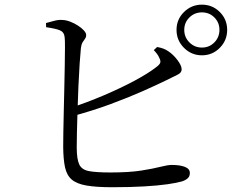

<svg xmlns="http://www.w3.org/2000/svg" viewBox="-20 -794 1040 813"><path d="M727.5 -667.5Q727.5 -711.9 759.1 -743.1Q790.7 -774.3 835.1 -774.3Q879.5 -774.3 910.7 -743.1Q941.9 -711.9 941.9 -667.5Q941.9 -623 910.7 -591.4Q879.5 -559.8 835.1 -559.8Q790.7 -559.8 759.1 -591.4Q727.5 -623 727.5 -667.5ZM760.2 -667.5Q760.2 -636.3 782.1 -614.4Q803.9 -592.6 835.1 -592.6Q866.3 -592.6 887.7 -614.4Q909.2 -636.3 909.2 -667.5Q909.2 -698.6 887.7 -720.1Q866.3 -741.6 835.1 -741.6Q803.9 -741.6 782.1 -720.1Q760.2 -698.6 760.2 -667.5ZM174.7 -696.5Q192.1 -701.1 210.7 -706.1Q229.4 -711 245.7 -709.4Q261.4 -708.6 278.3 -701.9Q295.3 -695.3 310.5 -685.4Q325.8 -675.5 335.4 -664.9Q344.9 -654.3 344.9 -645.6Q344.9 -636.2 340 -630Q335.1 -623.8 330 -615.3Q324.8 -606.8 322.6 -591Q320.2 -568.4 317.3 -525.1Q314.4 -481.9 312.1 -429.6Q309.9 -377.3 308.3 -325.3Q306.7 -273.3 305.7 -231.6Q304.7 -190 304.9 -168.5Q305.1 -119.7 315.7 -97.4Q326.3 -75.1 357 -69.4Q387.7 -63.7 447.4 -63.7Q526.8 -63.7 577.8 -71.7Q628.8 -79.8 659.6 -87.7Q690.3 -95.6 707.4 -95.6Q742 -95.6 762.9 -87.4Q783.9 -79.2 783.9 -61.6Q783.9 -46.9 774.6 -38.8Q765.3 -30.7 750.6 -25.9Q730.3 -19.9 690.3 -14Q650.3 -8.2 591.2 -4.7Q532.2 -1.2 454.4 -1.2Q387.3 -1.2 346.2 -8.4Q305.2 -15.5 283.9 -33.6Q262.6 -51.8 255.3 -85.8Q248 -119.7 247.6 -172.4Q247.4 -194.9 248.2 -234.3Q249 -273.8 250 -321.9Q251 -370.1 252.3 -420.7Q253.5 -471.2 254.2 -516Q254.9 -560.7 255.1 -593.1Q255.3 -625.6 253.7 -637.1Q251.4 -658.4 233.1 -665.9Q214.7 -673.3 175.4 -678.8ZM631.1 -581.7 645.4 -595Q660.1 -592.3 671.3 -588.2Q682.6 -584 692.6 -577.1Q713.4 -563.3 731.3 -539.8Q749.2 -516.3 749.2 -500.3Q749.2 -485.6 731.3 -477.4Q713.3 -469.2 685.1 -454.6Q647.9 -436.4 586.6 -409Q525.3 -381.7 447.5 -352.9Q369.7 -324.2 281.3 -300.6L274.2 -335.6Q348 -359.9 419.5 -390.3Q491 -420.8 549.7 -452.2Q608.4 -483.7 642.8 -510.6Q656.1 -520.8 658.5 -528.4Q661 -536 654.8 -548.3Q651.2 -557.6 644.5 -566.2Q637.9 -574.9 631.1 -581.7Z"/></svg>

Font: Noto Serif JP
Style: Regular
Weight: 200
Designer: Ryoko NISHIZUKA 西塚涼子 (kana & ideographs); Frank Grießhammer (Latin, Greek & Cyrillic); Wenlong ZHANG 张文龙 (bopomofo); San
Foundry: Adobe
Version: Version 2.001;hotconv 1.1.0;makeotfexe 2.6.0